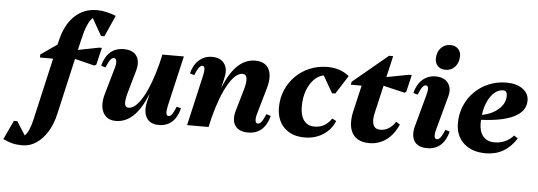

<svg xmlns="http://www.w3.org/2000/svg" viewBox="-251 -962 3914 1398"><g transform="rotate(5 1706.0 -263.0)"><path d="M-51 251Q-91 251 -122.5 243.5Q-154 236 -192 218L-127 79H-102L-39 178Q-7 147 13 63L118 -397H22V-419L141 -502L147 -526Q174 -647 241.5 -712Q309 -777 406 -777Q470 -777 545 -747L476 -592H451L380 -717Q339 -681 311 -557L292 -476L445 -506H465L435 -381L422 -373L277 -409L184 -1Q167 76 132 132.5Q97 189 50.5 220Q4 251 -51 251Z M612 15Q545 15 518 -38.5Q491 -92 517 -179L571 -367Q581 -400 577.5 -420Q574 -440 559 -440Q545 -440 532.5 -423.5Q520 -407 503 -366L471 -377Q507 -511 625 -511Q692 -511 719.5 -470.5Q747 -430 727 -360L682 -202Q665 -144 668.5 -116.5Q672 -89 696 -89Q747 -89 799.5 -180Q852 -271 893 -430L908 -496H1065L980 -128Q964 -54 991 -54Q1005 -54 1017 -70.5Q1029 -87 1045 -127L1077 -118Q1043 17 925 17Q863 17 836.5 -26Q810 -69 826 -142L840 -201H839Q754 15 612 15Z M1132 0 1216 -367Q1233 -440 1205 -440Q1180 -440 1152 -367L1120 -377Q1136 -441 1176 -476Q1216 -511 1271 -511Q1331 -511 1359.5 -472.5Q1388 -434 1374 -372L1357 -295H1358Q1443 -511 1586 -511Q1659 -511 1686 -459Q1713 -407 1687 -317L1633 -129Q1623 -95 1626 -75.5Q1629 -56 1644 -56Q1658 -56 1670.5 -72.5Q1683 -89 1701 -130L1733 -119Q1697 15 1579 15Q1511 15 1483.5 -25.5Q1456 -66 1476 -136L1522 -294Q1554 -407 1502 -407Q1451 -407 1398 -316Q1345 -225 1304 -66L1289 0Z M1991 15Q1897 15 1842 -39.5Q1787 -94 1787 -187Q1787 -255 1812 -314Q1837 -373 1882 -417.5Q1927 -462 1986.5 -486.5Q2046 -511 2115 -511Q2208 -511 2273 -458L2187 -323H2163L2092 -447Q2052 -440 2020.5 -407Q1989 -374 1970.5 -323Q1952 -272 1952 -210Q1952 -143 1979 -106.5Q2006 -70 2056 -70Q2135 -70 2181 -140L2211 -124Q2184 -59 2125.5 -22Q2067 15 1991 15Z M2464 15Q2376 15 2340.5 -43.5Q2305 -102 2329 -208L2373 -397H2294L2298 -419L2553 -631H2583L2547 -475L2710 -506H2730L2701 -381L2688 -373L2532 -410L2485 -206Q2472 -150 2485 -119.5Q2498 -89 2535 -89Q2602 -89 2647 -157L2675 -139Q2642 -64 2588 -24.5Q2534 15 2464 15Z M2887 15Q2821 15 2794 -25.5Q2767 -66 2785 -136L2848 -367Q2869 -440 2838 -440Q2813 -440 2785 -367L2753 -377Q2769 -441 2809 -476Q2849 -511 2904 -511Q2967 -511 2996 -472Q3025 -433 3008 -372L2942 -129Q2932 -94 2935 -75Q2938 -56 2952 -56Q2966 -56 2979 -72.5Q2992 -89 3009 -130L3041 -119Q3005 15 2887 15ZM2969 -565Q2936 -565 2915 -586Q2894 -607 2894 -639Q2894 -687 2921.5 -717.5Q2949 -748 2993 -748Q3026 -748 3047 -727.5Q3068 -707 3068 -675Q3068 -626 3040.5 -595.5Q3013 -565 2969 -565Z M3315 15Q3214 15 3154.5 -39.5Q3095 -94 3095 -187Q3095 -255 3120 -314Q3145 -373 3190 -417.5Q3235 -462 3294.5 -486.5Q3354 -511 3423 -511Q3496 -511 3541 -478.5Q3586 -446 3586 -394Q3586 -317 3503.5 -274.5Q3421 -232 3261 -225Q3260 -214 3260 -202Q3260 -139 3289 -104.5Q3318 -70 3372 -70Q3455 -70 3511 -132L3539 -113Q3458 15 3315 15ZM3403 -453Q3369 -453 3340 -428Q3311 -403 3291 -360Q3271 -317 3264 -261Q3337 -275 3384.5 -317Q3432 -359 3432 -415Q3432 -453 3403 -453Z"/></g></svg>

Font: Platypi
Style: Bold Italic
Weight: 700
Italic angle: -13°
Designer: David Sargent
Foundry: Bolt Cutter Type
Version: Version 1.200; ttfautohint (v1.8.4.7-5d5b)